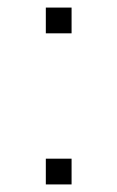

<svg xmlns="http://www.w3.org/2000/svg" viewBox="-20 -486 310 507"><path d="M101 -398V-466H169V-398ZM101 1V-67H169V1Z"/></svg>

Font: Panamera Light
Style: Regular
Weight: 300
Designer: Bastien Sozeau
Foundry: NBR — Bastien Sozeau
Version: Version 3.002; ttfautohint (v1.8.4.7-5d5b);gftools[0.9.33]